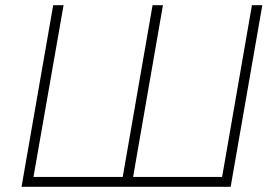

<svg xmlns="http://www.w3.org/2000/svg" viewBox="-20 -720 1062 740"><path d="M836 -38H493L608 -700H568L453 -38H109L225 -700H185L63 0H869L991 -700H951Z"/></svg>

Font: Fixel Display 20240404 ExLight
Style: Italic
Weight: 200
Italic angle: -10°
Designer: AlfaBravo + MacPaw
Foundry: Kyrylo Tkachov, Marchela Mozhyna, Serhii Makarenko, Maria Weinstein, Zakhar Kryvoshyya
Version: Version 1.211;Glyphs 3.2 (3225)